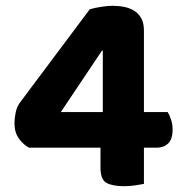

<svg xmlns="http://www.w3.org/2000/svg" viewBox="-20 -635 632 663"><path d="M290 -603Q307 -608 329.5 -611.5Q352 -615 369 -615Q390 -615 409.5 -611Q429 -607 444 -597.5Q459 -588 468 -571.5Q477 -555 477 -530V-248H559Q565 -239 570.5 -222.5Q576 -206 576 -188Q576 -154 560.5 -139.5Q545 -125 521 -125H477V0Q467 2 447.5 5Q428 8 409 8Q370 8 348.5 -3Q327 -14 327 -56V-125H80Q60 -136 45 -157Q30 -178 30 -209Q30 -226 34 -246Q38 -266 49 -281ZM335 -460H332L190 -248H335Z"/></svg>

Font: Baloo Paaji 2
Style: Bold
Weight: 700
Designer: Shuchita Grover, Noopur Datye and Ek Type
Foundry: Ek Type
Version: Version 1.640;hotconv 1.0.111;makeotfexe 2.5.65597; ttfautoh